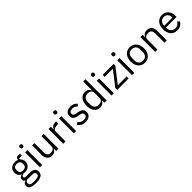

<svg xmlns="http://www.w3.org/2000/svg" viewBox="466 -2634 4740 4740"><g transform="rotate(-45 2835.5 -264.0)"><path d="M520 57Q520 137 457.5 174.5Q395 212 270 212Q149 212 96 179Q43 146 43 85Q43 43 65 19.5Q87 -4 125 -15V-26Q79 -48 79 -98Q79 -137 104 -157.5Q129 -178 168 -188V-192Q122 -214 96.5 -255Q71 -296 71 -350Q71 -389 85 -422Q99 -455 124.5 -478.5Q150 -502 185.5 -515Q221 -528 265 -528Q320 -528 363 -508V-517Q363 -547 377 -566.5Q391 -586 423 -586H500V-516H402V-483Q430 -459 445.5 -425.5Q461 -392 461 -350Q461 -311 447 -278Q433 -245 407.5 -221.5Q382 -198 346 -185Q310 -172 266 -172Q241 -172 216 -177Q190 -170 169 -156.5Q148 -143 148 -119Q148 -96 170 -88Q192 -80 227 -80H337Q433 -80 476.5 -43.5Q520 -7 520 57ZM445 63Q445 32 421.5 13.5Q398 -5 338 -5H166Q118 17 118 65Q118 99 143.5 123Q169 147 230 147H304Q371 147 408 126Q445 105 445 63ZM266 -236Q317 -236 347 -260.5Q377 -285 377 -336V-364Q377 -415 347 -439.5Q317 -464 266 -464Q215 -464 185 -439.5Q155 -415 155 -364V-336Q155 -285 185 -260.5Q215 -236 266 -236Z M653 -637Q627 -637 615.5 -649.5Q604 -662 604 -682V-695Q604 -715 615.5 -727.5Q627 -740 653 -740Q679 -740 690.5 -727.5Q702 -715 702 -695V-682Q702 -662 690.5 -649.5Q679 -637 653 -637ZM613 -516H693V0H613Z M1181 -84H1177Q1169 -66 1157.5 -48.5Q1146 -31 1129 -17.5Q1112 -4 1088 4Q1064 12 1032 12Q952 12 905 -39.5Q858 -91 858 -185V-516H938V-199Q938 -60 1056 -60Q1080 -60 1102.5 -66Q1125 -72 1142.5 -84Q1160 -96 1170.5 -114.5Q1181 -133 1181 -159V-516H1261V0H1181Z M1431 0V-516H1511V-421H1516Q1530 -458 1566 -487Q1602 -516 1665 -516H1696V-436H1649Q1584 -436 1547.5 -411.5Q1511 -387 1511 -350V0Z M1838 -637Q1812 -637 1800.5 -649.5Q1789 -662 1789 -682V-695Q1789 -715 1800.5 -727.5Q1812 -740 1838 -740Q1864 -740 1875.5 -727.5Q1887 -715 1887 -695V-682Q1887 -662 1875.5 -649.5Q1864 -637 1838 -637ZM1798 -516H1878V0H1798Z M2203 12Q2131 12 2082.5 -15.5Q2034 -43 1999 -89L2056 -135Q2086 -97 2123 -76.5Q2160 -56 2209 -56Q2260 -56 2288.5 -78Q2317 -100 2317 -140Q2317 -170 2297.5 -191.5Q2278 -213 2227 -221L2186 -227Q2150 -232 2120 -242.5Q2090 -253 2067.5 -270.5Q2045 -288 2032.5 -314Q2020 -340 2020 -376Q2020 -414 2034 -442.5Q2048 -471 2072.5 -490Q2097 -509 2131 -518.5Q2165 -528 2204 -528Q2267 -528 2309.5 -506Q2352 -484 2384 -445L2331 -397Q2314 -421 2281 -440.5Q2248 -460 2198 -460Q2148 -460 2122.5 -438.5Q2097 -417 2097 -380Q2097 -342 2122.5 -325Q2148 -308 2196 -300L2236 -294Q2322 -281 2358 -244.5Q2394 -208 2394 -149Q2394 -74 2343 -31Q2292 12 2203 12Z M2865 -84H2861Q2814 12 2710 12Q2662 12 2623 -7Q2584 -26 2556.5 -61Q2529 -96 2514.5 -146Q2500 -196 2500 -258Q2500 -320 2514.5 -370Q2529 -420 2556.5 -455Q2584 -490 2623 -509Q2662 -528 2710 -528Q2764 -528 2802.5 -504.5Q2841 -481 2861 -432H2865V-740H2945V0H2865ZM2732 -60Q2759 -60 2783.5 -67Q2808 -74 2826 -87.5Q2844 -101 2854.5 -120.5Q2865 -140 2865 -165V-357Q2865 -378 2854.5 -396.5Q2844 -415 2826 -428Q2808 -441 2783.5 -448.5Q2759 -456 2732 -456Q2664 -456 2625 -413.5Q2586 -371 2586 -302V-214Q2586 -145 2625 -102.5Q2664 -60 2732 -60Z M3155 -637Q3129 -637 3117.5 -649.5Q3106 -662 3106 -682V-695Q3106 -715 3117.5 -727.5Q3129 -740 3155 -740Q3181 -740 3192.5 -727.5Q3204 -715 3204 -695V-682Q3204 -662 3192.5 -649.5Q3181 -637 3155 -637ZM3115 -516H3195V0H3115Z M3313 0V-67L3606 -446H3322V-516H3703V-456L3404 -70H3711V0Z M3869 -637Q3843 -637 3831.5 -649.5Q3820 -662 3820 -682V-695Q3820 -715 3831.5 -727.5Q3843 -740 3869 -740Q3895 -740 3906.5 -727.5Q3918 -715 3918 -695V-682Q3918 -662 3906.5 -649.5Q3895 -637 3869 -637ZM3829 -516H3909V0H3829Z M4274 12Q4222 12 4179 -7Q4136 -26 4105.5 -61.5Q4075 -97 4058 -146.5Q4041 -196 4041 -258Q4041 -319 4058 -369Q4075 -419 4105.5 -454.5Q4136 -490 4179 -509Q4222 -528 4274 -528Q4326 -528 4368.5 -509Q4411 -490 4442 -454.5Q4473 -419 4490 -369Q4507 -319 4507 -258Q4507 -196 4490 -146.5Q4473 -97 4442 -61.5Q4411 -26 4368.5 -7Q4326 12 4274 12ZM4274 -59Q4339 -59 4380 -99Q4421 -139 4421 -221V-295Q4421 -377 4380 -417Q4339 -457 4274 -457Q4209 -457 4168 -417Q4127 -377 4127 -295V-221Q4127 -139 4168 -99Q4209 -59 4274 -59Z M4639 0V-516H4719V-432H4723Q4742 -476 4776.5 -502Q4811 -528 4869 -528Q4949 -528 4995.5 -476.5Q5042 -425 5042 -331V0H4962V-317Q4962 -456 4845 -456Q4821 -456 4798.5 -450Q4776 -444 4758 -432Q4740 -420 4729.5 -401.5Q4719 -383 4719 -358V0Z M5401 12Q5348 12 5305.5 -7Q5263 -26 5232.5 -61.5Q5202 -97 5185.5 -146.5Q5169 -196 5169 -258Q5169 -319 5185.5 -369Q5202 -419 5232.5 -454.5Q5263 -490 5305.5 -509Q5348 -528 5401 -528Q5453 -528 5494 -509Q5535 -490 5564 -456.5Q5593 -423 5608.5 -377Q5624 -331 5624 -276V-238H5253V-214Q5253 -181 5263.5 -152.5Q5274 -124 5293.5 -103Q5313 -82 5341.5 -70Q5370 -58 5406 -58Q5455 -58 5491.5 -81Q5528 -104 5548 -147L5605 -106Q5580 -53 5527 -20.5Q5474 12 5401 12ZM5401 -461Q5368 -461 5341 -449.5Q5314 -438 5294.5 -417Q5275 -396 5264 -367.5Q5253 -339 5253 -305V-298H5538V-309Q5538 -378 5500.5 -419.5Q5463 -461 5401 -461Z"/></g></svg>

Font: IBM Plex Sans Thai
Style: Regular
Weight: 400
Designer: Mike Abbink, Paul van der Laan, Pieter van Rosmalen, Ben Mitchell, Mark Frömberg
Foundry: Bold Monday
Version: Version 1.2